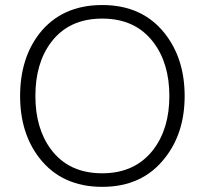

<svg xmlns="http://www.w3.org/2000/svg" viewBox="-20 -722 832 760"><path d="M384.8 -648.4Q516.6 -648.4 587.9 -553.7Q650.4 -470.7 650.4 -341.8Q650.4 -213.9 587.9 -130.9Q515.6 -36.1 384.8 -36.1Q252 -36.1 181.6 -130.9Q120.1 -213.9 120.1 -341.8Q120.1 -471.7 181.6 -553.7Q252 -648.4 384.8 -648.4ZM384.8 -702.1Q224.6 -702.1 135.7 -588.9Q59.6 -490.2 59.6 -341.8Q59.6 -195.3 135.7 -96.7Q224.6 17.6 384.8 17.6Q543.9 17.6 632.8 -96.7Q710.9 -195.3 710.9 -341.8Q710.9 -489.3 632.8 -588.9Q543.9 -702.1 384.8 -702.1Z"/></svg>

Font: Dotum
Style: Regular
Weight: 400
Version: Version 2.21